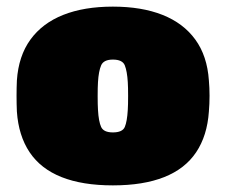

<svg xmlns="http://www.w3.org/2000/svg" viewBox="-20 -550 682 580"><path d="M321 10Q229 10 166 -15Q103 -40 69.5 -90Q36 -140 31 -213Q30 -236 30 -260.5Q30 -285 31 -307Q36 -381 72 -430.5Q108 -480 171 -505Q234 -530 321 -530Q408 -530 471 -505Q534 -480 570 -430.5Q606 -381 611 -307Q613 -285 613 -260.5Q613 -236 611 -213Q606 -140 572.5 -90Q539 -40 476 -15Q413 10 321 10ZM321 -150Q350 -150 357 -166.5Q364 -183 366 -218Q367 -233 367 -260Q367 -287 366 -302Q364 -335 357 -352.5Q350 -370 321 -370Q293 -370 285.5 -352.5Q278 -335 276 -302Q275 -287 275 -260Q275 -233 276 -218Q278 -183 285.5 -166.5Q293 -150 321 -150Z"/></svg>

Font: Rubik Light Black
Style: Regular
Weight: 900
Version: Version 2.104